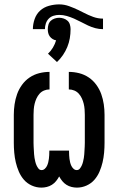

<svg xmlns="http://www.w3.org/2000/svg" viewBox="-20 -848 540 876"><path d="M169 8Q146 8 125 -1.5Q104 -11 89.5 -27.5Q75 -44 66 -65Q57 -86 52 -107.5Q47 -129 45 -151.5Q43 -174 43 -196V-324Q43 -348 46.5 -372Q50 -396 58 -418.5Q66 -441 80.5 -461Q95 -481 115 -494.5Q135 -508 158.5 -514Q182 -520 206 -520V-440Q193 -440 181 -435Q169 -430 160.5 -420.5Q152 -411 146.5 -399Q141 -387 138 -374.5Q135 -362 134 -349Q133 -336 133 -324V-196Q133 -188 133.5 -179Q134 -170 134.5 -161.5Q135 -153 135.5 -144.5Q136 -136 137.5 -127.5Q139 -119 141 -110.5Q143 -102 146.5 -94Q150 -86 155.5 -79Q161 -72 170 -72Q178 -72 184.5 -78Q191 -84 194.5 -91.5Q198 -99 200 -107Q202 -115 203 -123Q204 -131 204.5 -139.5Q205 -148 205 -156V-161H295V-156Q295 -148 295.5 -139.5Q296 -131 297 -123Q298 -115 300 -107Q302 -99 305.5 -91.5Q309 -84 315.5 -78Q322 -72 330 -72Q339 -72 344.5 -79Q350 -86 353.5 -94Q357 -102 359 -110.5Q361 -119 362.5 -127.5Q364 -136 364.5 -144.5Q365 -153 365.5 -161.5Q366 -170 366.5 -179Q367 -188 367 -196V-324Q367 -336 366 -349Q365 -362 362 -374.5Q359 -387 353.5 -399Q348 -411 339.5 -420.5Q331 -430 319 -435Q307 -440 294 -440V-520Q318 -520 341.5 -514Q365 -508 385 -494.5Q405 -481 419.5 -461Q434 -441 442 -418.5Q450 -396 453.5 -372Q457 -348 457 -324V-196Q457 -174 455 -151.5Q453 -129 448 -107.5Q443 -86 434 -65Q425 -44 410.5 -27.5Q396 -11 375 -1.5Q354 8 331 8Q319 8 306.5 5Q294 2 283 -5Q272 -12 264 -22Q256 -32 250 -43Q244 -32 236 -22Q228 -12 217 -5Q206 2 193.5 5Q181 8 169 8ZM130 -715Q130 -738 138 -761Q146 -784 163 -799.5Q180 -815 203.5 -821.5Q227 -828 250 -828Q273 -828 295 -820Q317 -812 338 -802L362 -790Q383 -779 405 -771Q427 -763 450 -763V-715Q432 -715 415 -719.5Q398 -724 382 -731.5Q366 -739 350 -747.5Q334 -756 318 -763Q302 -770 285 -775Q268 -780 250 -780Q237 -780 224 -776Q211 -772 202 -762.5Q193 -753 189 -740.5Q185 -728 185 -715ZM240 -565 199 -603Q212 -615 221.5 -631Q231 -647 236 -664Q228 -665 220 -670Q212 -675 207 -682Q202 -689 200 -697.5Q198 -706 198 -715Q198 -725 201 -735.5Q204 -746 211.5 -753Q219 -760 229.5 -763.5Q240 -767 250 -767Q260 -767 270.5 -763.5Q281 -760 288.5 -753Q296 -746 299 -735.5Q302 -725 302 -715Q302 -694 298.5 -673.5Q295 -653 287 -633.5Q279 -614 267 -596.5Q255 -579 240 -565Z"/></svg>

Font: Iosevka Curly Medium
Style: Regular
Weight: 500
Monospace: yes
Designer: Belleve Invis
Foundry: Belleve Invis
Version: Version 22.1.2; ttfautohint (v1.8.4)